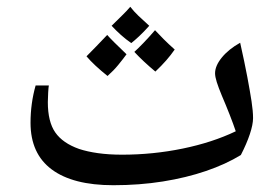

<svg xmlns="http://www.w3.org/2000/svg" viewBox="-20 -546 823 566"><path d="M314 0Q195 0 132.5 -46.5Q70 -93 70 -184Q70 -241 85 -294H124Q123 -290 122 -273Q121 -256 121 -245Q121 -187 143 -155.5Q165 -124 213 -107Q237 -99 269 -94.5Q301 -90 340 -90Q431 -90 518.5 -108Q606 -126 675 -159Q668 -180 657 -208Q646 -236 634 -264Q624 -288 619 -304Q614 -320 614 -330Q614 -352 634 -376.5Q654 -401 688 -420Q701 -362 709 -319.5Q717 -277 721.5 -247.5Q726 -218 726 -198Q726 -179 716.5 -150.5Q707 -122 690 -89Q646 -62 587.5 -42Q529 -22 460 -11Q391 0 314 0ZM297 -322Q277 -338 261.5 -352.5Q246 -367 235 -380Q248 -393 263.5 -409Q279 -425 296 -443Q302 -436 316.5 -421.5Q331 -407 353 -386Q342 -371 328.5 -354.5Q315 -338 297 -322ZM438 -335Q420 -350 404.5 -364.5Q389 -379 376 -393Q387 -403 402.5 -419Q418 -435 437 -457Q448 -445 462.5 -430.5Q477 -416 495 -400Q484 -384 470 -368Q456 -352 438 -335ZM367 -419Q351 -430 336.5 -443Q322 -456 309 -470Q326 -487 340 -500.5Q354 -514 364 -526Q374 -513 388 -499.5Q402 -486 420 -470Q404 -452 390 -439Q376 -426 367 -419Z"/></svg>

Font: Noto Naskh Arabic Medium
Style: Regular
Weight: 500
Designer: Monotype Design Team, David Williams, Mohamad Dakak and Nizar Qandah
Foundry: Monotype Imaging Inc.
Version: Version 2.016